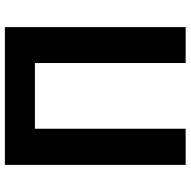

<svg xmlns="http://www.w3.org/2000/svg" viewBox="-17 -763 780 786"><g transform="rotate(-90 373.0 -370.0)"><path d="M91 -740V0H239V-617H508V0H655V-740Z"/></g></svg>

Font: Noto Sans KR Bold
Style: Regular
Weight: 700
Designer: Ryoko NISHIZUKA  (kana & ideographs); Paul D. Hunt (Latin, Greek & Cyrillic); Wenlong ZHANG  (bopomofo); Sandoll Communi
Foundry: Adobe Systems Incorporated
Version: Version 1.004;PS 1.004;hotconv 1.0.82;makeotf.lib2.5.63406